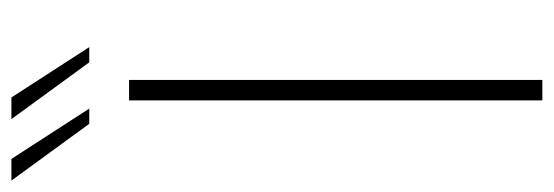

<svg xmlns="http://www.w3.org/2000/svg" viewBox="-350 -618 947 328"><g transform="rotate(-90 123.0 -453.5)"><path d="M116 -706H151V0H116ZM-21 -907H16L102 -774H76ZM84 -907H121L207 -774H181Z"/></g></svg>

Font: Josefin Sans ExtraLight
Style: Regular
Weight: 250
Designer: Santiago Orozco
Foundry: Typemade
Version: Version 2.000